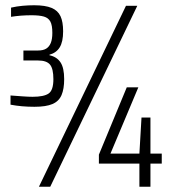

<svg xmlns="http://www.w3.org/2000/svg" viewBox="-20 -710 656 730"><path d="M111 -304Q86 -304 63.5 -306Q41 -308 20 -312V-347Q47 -345 68 -343.5Q89 -342 104 -342Q147 -342 165 -354.5Q183 -367 183 -409Q183 -449 170 -464.5Q157 -480 125 -480H69V-518H125Q144 -518 155.5 -525Q167 -532 173 -546.5Q179 -561 179 -585Q179 -614 171.5 -628Q164 -642 147 -647Q130 -652 100 -652Q79 -652 59.5 -650.5Q40 -649 22 -646V-681Q44 -686 66 -688Q88 -690 110 -690Q152 -690 176 -680Q200 -670 210 -648.5Q220 -627 220 -591Q220 -551 207 -530Q194 -509 168 -502V-500Q196 -494 210 -473Q224 -452 224 -409Q224 -372 214 -348.5Q204 -325 179.5 -314.5Q155 -304 111 -304ZM128 0 459 -688H502L171 0ZM510 0V-88H356V-122L462 -378H506L400 -126H510L518 -263H552V-126H595V-88H552V0Z"/></svg>

Font: Saira Condensed Light
Style: Regular
Weight: 300
Width: 3
Designer: Hector Gatti with collaboration of the Omnibus-Type team
Foundry: Omnibus-Type
Version: Version 1.101